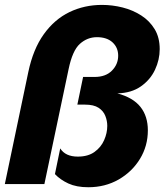

<svg xmlns="http://www.w3.org/2000/svg" viewBox="-25 -766 685 799"><path d="M342.3 13.2Q293.5 13.2 259.5 -2.4Q225.6 -18.1 203.6 -41.5L225.6 -148.4Q247.1 -114.3 298.8 -114.3Q341.3 -114.3 368.4 -133.8Q395.5 -153.3 408.4 -182.9Q421.4 -212.4 421.4 -242.2Q421.4 -263.2 413.3 -283.7Q405.3 -304.2 385.3 -317.4Q365.2 -330.6 328.6 -330.6H296.9L320.8 -445.8H368.7Q415 -445.8 440.9 -472.2Q466.8 -498.5 466.8 -534.2Q466.8 -567.9 443.4 -589.6Q419.9 -611.3 378.4 -611.3Q338.4 -611.3 307.4 -583.5Q276.4 -555.7 260.3 -477.5L159.7 0H-4.9L92.8 -466.3Q112.8 -561.5 157.2 -623.5Q201.7 -685.5 263.9 -715.6Q326.2 -745.6 399.4 -745.6Q442.4 -745.6 485.1 -734.9Q527.8 -724.1 562.7 -701.7Q597.7 -679.2 618.7 -644.5Q639.6 -609.9 639.6 -561.5Q639.6 -517.6 620.1 -475.8Q600.6 -434.1 561.3 -406.5Q522 -378.9 463.4 -377.4Q528.8 -359.9 559.6 -321Q590.3 -282.2 590.3 -223.6Q590.3 -158.7 557.6 -105Q524.9 -51.3 468.8 -19Q412.6 13.2 342.3 13.2Z"/></svg>

Font: Schibsted Grotesk ExtraBold
Style: Italic
Weight: 800
Italic angle: -12°
Designer: Bakken & Baeck AS, Henrik Kongsvoll
Foundry: Schibsted ASA
Version: Version 1.100; ttfautohint (v1.8.4.7-5d5b);gftools[0.9.25]